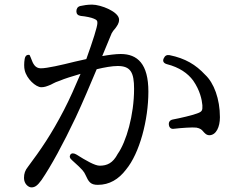

<svg xmlns="http://www.w3.org/2000/svg" viewBox="-20 -786 1040 832"><path d="M285 -116C280 -108 282 -100 293 -91C339 -50 344 -42 350 -29C364 2 372 15 404 15C454 15 494 -9 526 -51C585 -122 623 -266 623 -389C623 -509 576 -552 503 -552C481 -552 451 -548 423 -543C439 -582 454 -617 464 -642C467 -648 473 -656 481 -665C487 -674 496 -684 496 -701C496 -735 417 -766 379 -766C359 -766 342 -763 328 -760C316 -757 311 -748 311 -737C311 -726 317 -719 330 -717C352 -715 376 -710 387 -705C401 -699 402 -696 402 -686C402 -670 382 -608 354 -530L305 -519C245 -504 184 -490 157 -490C132 -490 123 -510 115 -532L113 -537C111 -541 109 -545 109 -546C109 -548 105 -549 100 -548C94 -547 89 -542 87 -531C84 -514 84 -493 87 -482C95 -445 135 -408 159 -408C173 -408 183 -412 200 -419C208 -423 213 -426 222 -430C227 -432 233 -434 241 -437C259 -445 292 -455 329 -466C306 -412 282 -357 257 -309C202 -203 157 -138 101 -63C89 -48 84 -34 84 -15C84 12 104 26 116 26C131 26 142 19 160 -6C201 -66 253 -161 308 -277C338 -341 370 -417 399 -486C432 -494 466 -500 490 -500C546 -500 561 -472 561 -401C561 -287 527 -171 490 -119C469 -79 444 -68 412 -68C391 -68 353 -90 310 -117C299 -123 290 -123 285 -116ZM703 -508C758 -494 794 -468 817 -437C847 -394 855 -353 857 -330C858 -307 856 -302 833 -294C811 -286 765 -275 728 -268C715 -265 710 -256 712 -244C714 -232 722 -226 734 -228C768 -232 814 -235 831 -233C848 -230 855 -223 859 -218C867 -209 874 -200 888 -200C917 -201 933 -236 933 -278C933 -357 907 -427 869 -462C828 -506 783 -533 715 -547C703 -549 695 -545 690 -534L689 -532C684 -521 689 -512 703 -508Z"/></svg>

Font: 寒蝉锦书宋 Text
Style: Regular
Weight: 400
Designer: 寒蝉锦书宋{Warren} 思源宋体{Ryoko NISHIZUKA 西塚涼子 (kana & ideographs); Frank Grießhammer (Latin, Greek & Cyrillic); Wenlong ZHANG 
Foundry: Adobe & ChillType
Version: Version 2.000;Glyphs 3.1.1 (3135)